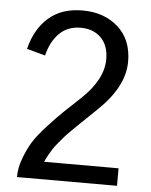

<svg xmlns="http://www.w3.org/2000/svg" viewBox="-54 -808 673 853"><g transform="rotate(5 282.5 -381.5)"><path d="M48.8 -571.3Q70.3 -660.2 128.4 -711.4Q186.5 -762.7 280.3 -762.7Q377 -762.7 439 -707Q501 -651.4 501 -553.7Q501 -442.4 385.7 -332Q376 -322.3 347.2 -294.9Q318.4 -267.6 309.6 -258.8Q300.8 -250 278.3 -228Q255.9 -206.1 247.6 -196.3Q239.3 -186.5 223.6 -168Q208 -149.4 200.2 -137.2Q192.4 -125 183.6 -109.4Q174.8 -93.8 168 -78.1H500V0H53.7Q53.7 -41 69.8 -84Q85.9 -127 105 -158.2Q124 -189.5 166.5 -235.8Q209 -282.2 232.9 -304.7Q256.8 -327.1 310.5 -377.9Q403.3 -466.8 403.3 -555.7Q403.3 -617.2 369.1 -651.4Q335 -685.5 278.3 -685.5Q220.7 -685.5 183.6 -648.9Q146.5 -612.3 130.9 -548.8Z"/></g></svg>

Font: Gothic A1 Medium
Style: Regular
Weight: 500
Designer: HanYang I&C Co.,Ltd.
Foundry: HanYang I&C Co.,Ltd.
Version: Version 2.50